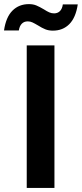

<svg xmlns="http://www.w3.org/2000/svg" viewBox="-61 -923 402 943"><path d="M70.3 -700H206.4V0H70.3ZM81 -902.8Q101.5 -902.8 117.3 -896.3Q133.1 -889.8 154.1 -877.3Q169.6 -867.3 180.9 -862.3Q192.1 -857.3 204.6 -857.3Q222.1 -857.3 233.4 -868.5Q244.6 -879.8 247.6 -901.3H320.9Q311.3 -836.6 279.5 -804.5Q247.7 -772.5 198.6 -772.5Q178.1 -772.5 161.8 -779Q145.5 -785.5 125 -798.5Q108 -808.5 97.7 -813.2Q87.5 -818 75 -818Q57.5 -818 46.2 -806.7Q35 -795.5 31.5 -773.5H-41.3Q-31.7 -839.1 0.3 -870.9Q32.4 -902.8 81 -902.8Z"/></svg>

Font: AF Albert Sans Medium
Style: Regular
Weight: 500
Designer: Andreas Rasmussen
Foundry: a.Foundry
Version: Version 1.300;Glyphs 3.2 (3231)